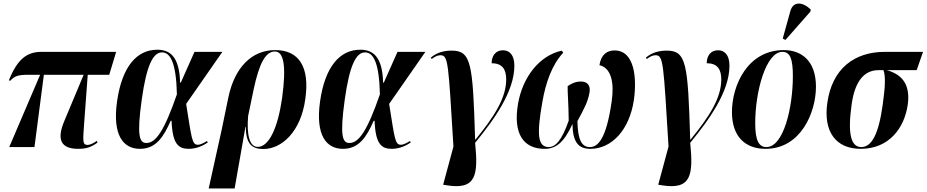

<svg xmlns="http://www.w3.org/2000/svg" viewBox="-20 -828 5217 1081"><path d="M32 0H174L227 -407H451L341 -144C298 -41 324 10 420 10C468 10 493 0 529 -25L525 -35C508 -22 486 -12 474 -12C442 -12 447 -34 455 -151L474 -407H595L634 -536H214C135 -536 80 -500 30 -376L37 -373C65 -402 83 -407 145 -407H206Z M768 10C858 10 901 -57 941 -148H946C951 -16 985 10 1043 10C1086 10 1124 -8 1150 -26L1145 -34C1129 -24 1109 -13 1094 -13C1060 -13 1059 -51 1028 -243L1232 -536H1075L998 -363H994C990 -518 930 -548 865 -548C751 -548 667 -454 639 -257C612 -65 675 10 768 10ZM804 -23C766 -23 749 -60 778 -267C805 -461 842 -533 892 -533C938 -533 972 -478 976 -297C904 -89 857 -23 804 -23Z M1155 233H1301L1362 -114H1364C1364 -14 1402 11 1463 11C1566 11 1674 -86 1699 -271C1725 -451 1663 -546 1530 -546C1396 -546 1301 -447 1266 -281L1228 -97ZM1431 -1C1385 -1 1368 -68 1377 -175L1408 -324C1440 -475 1476 -538 1528 -538C1576 -538 1594 -462 1568 -274C1544 -109 1495 -1 1431 -1Z M1911 10C2001 10 2044 -57 2084 -148H2089C2094 -16 2128 10 2186 10C2229 10 2267 -8 2293 -26L2288 -34C2272 -24 2252 -13 2237 -13C2203 -13 2202 -51 2171 -243L2375 -536H2218L2141 -363H2137C2133 -518 2073 -548 2008 -548C1894 -548 1810 -454 1782 -257C1755 -65 1818 10 1911 10ZM1947 -23C1909 -23 1892 -60 1921 -267C1948 -461 1985 -533 2035 -533C2081 -533 2115 -478 2119 -297C2047 -89 2000 -23 1947 -23Z M2494 215C2662 243 2673 157 2655 -24C2761 -153 2876 -312 2876 -458C2876 -518 2849 -545 2812 -545C2770 -545 2748 -513 2748 -472C2806 -472 2830 -440 2830 -381C2830 -275 2761 -170 2657 -42H2655C2642 -470 2634 -543 2523 -543C2486 -543 2441 -535 2405 -503L2411 -496C2431 -512 2447 -517 2460 -517C2505 -517 2504 -471 2533 -3L2475 212Z M3046 10C3109 10 3155 -24 3203 -130C3205 -33 3232 10 3304 10C3423 10 3524 -95 3549 -266C3566 -386 3554 -544 3440 -544C3400 -544 3364 -523 3355 -461C3422 -446 3439 -361 3424 -258C3393 -39 3344 0 3301 0C3257 0 3233 -37 3231 -146C3269 -216 3290 -255 3299 -307C3306 -346 3288 -369 3251 -369C3220 -369 3196 -357 3176 -343C3175 -304 3181 -251 3182 -149C3143 -36 3106 0 3070 0C3007 0 3001 -70 3034 -256C3052 -360 3088 -465 3151 -531L3143 -543C3014 -514 2923 -392 2897 -246C2867 -75 2927 10 3046 10Z M3705 215C3873 243 3884 157 3866 -24C3972 -153 4087 -312 4087 -458C4087 -518 4060 -545 4023 -545C3981 -545 3959 -513 3959 -472C4017 -472 4041 -440 4041 -381C4041 -275 3972 -170 3868 -42H3866C3853 -470 3845 -543 3734 -543C3697 -543 3652 -535 3616 -503L3622 -496C3642 -512 3658 -517 3671 -517C3716 -517 3715 -471 3744 -3L3686 212Z M4402 -603 4542 -762 4545 -774C4500 -818 4446 -823 4430 -766L4387 -611ZM4290 10C4489 10 4574 -195 4574 -340C4574 -486 4492 -546 4393 -546C4188 -546 4101 -346 4101 -197C4101 -58 4177 10 4290 10ZM4295 0C4253 0 4232 -36 4232 -135C4232 -312 4292 -536 4385 -536C4429 -536 4444 -496 4444 -399C4444 -226 4393 0 4295 0Z M4826 10C4984 10 5072 -105 5091 -240C5105 -345 5066 -407 4973 -433H5141L5177 -536H4961C4792 -536 4665 -443 4638 -249C4615 -89 4684 10 4826 10ZM4829 0C4772 0 4751 -72 4775 -241C4795 -383 4854 -433 4926 -433H4954C4966 -401 4965 -345 4950 -240C4927 -72 4888 0 4829 0Z"/></svg>

Font: Noto Serif Display Condensed
Style: Bold Italic
Weight: 700
Width: 3
Italic angle: -12°
Designer: Monotype Design Team
Foundry: Monotype Imaging Inc.
Version: Version 2.009